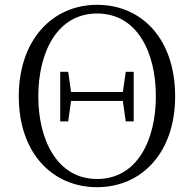

<svg xmlns="http://www.w3.org/2000/svg" viewBox="-20 -762 805 797"><path d="M383 15C568 15 707 -128 707 -362C707 -601 568 -742 383 -742C199 -742 58 -598 58 -362C58 -125 199 15 383 15ZM383 -19C218 -19 139 -180 139 -362C139 -546 218 -706 383 -706C549 -706 627 -546 627 -362C627 -180 549 -19 383 -19ZM502 -258H535V-464H502L490 -380H275L263 -464H230V-258H263L275 -343H490Z"/></svg>

Font: Noto Serif TC Light
Style: Regular
Weight: 300
Designer: Ryoko NISHIZUKA 西塚涼子 (kana & ideographs); Frank Grießhammer (Latin, Greek & Cyrillic); Wenlong ZHANG 张文龙 (bopomofo); San
Foundry: Adobe
Version: Version 2.001;hotconv 1.1.0;makeotfexe 2.6.0